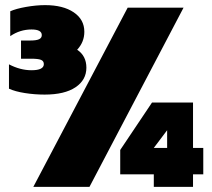

<svg xmlns="http://www.w3.org/2000/svg" viewBox="-20 -729 828 749"><path d="M15 -383V-478Q59 -455 103 -455Q151 -455 151 -479Q151 -491 140 -495.5Q129 -500 101 -500H62V-571H99Q122 -571 132.5 -576Q143 -581 143 -592Q143 -614 103 -614Q58 -614 20 -588V-685Q42 -695 81.5 -702Q121 -709 156 -709Q226 -709 267.5 -681Q309 -653 309 -605Q309 -565 281 -535Q317 -511 317 -465Q317 -417 274.5 -388.5Q232 -360 154 -360Q115 -360 77 -366Q39 -372 15 -383ZM478 -699H696L329 0H110ZM580 -49H449V-144L573 -329H733V-152H773V-49H733V0H580ZM632 -152V-221L580 -152Z"/></svg>

Font: Readiness Black
Style: Regular
Weight: 900
Designer: Katatrad Team
Foundry: CadsonDemak
Version: Version 1.00;April 23, 2019;FontCreator 11.5.0.2425 64-bit; 